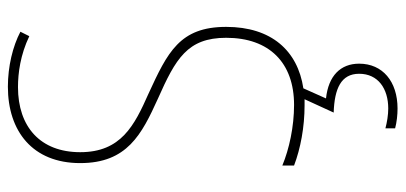

<svg xmlns="http://www.w3.org/2000/svg" viewBox="-284 -480 1004 475"><g transform="rotate(-90 217.5 -242.0)"><path d="M298 145C298 99 268 69 212 63L237 7C330 -7 389 -72 389 -184C389 -299 326 -329 224 -376C145 -411 79 -444 79 -545C79 -644 142 -699 240 -699C275 -699 320 -693 366 -671L377 -693C341 -712 291 -724 241 -724C131 -724 52 -663 52 -545C52 -429 123 -393 211 -353C310 -309 362 -280 362 -184C362 -77 300 -16 196 -16C142 -16 87 -28 46 -45V-16C88 0 141 10 195 10C200 10 205 10 210 10L177 82C236 84 273 100 273 145C273 192 236 217 187 217C171 217 153 214 138 210V234C153 238 171 240 187 240C254 240 298 203 298 145Z"/></g></svg>

Font: Noto Sans Khmer UI Condensed Thin
Style: Regular
Weight: 100
Width: 3
Designer: Danh Hong and the Monotype Design Team
Foundry: Monotype Imaging Inc.
Version: Version 2.002